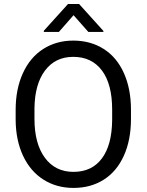

<svg xmlns="http://www.w3.org/2000/svg" viewBox="-20 -922 728 952"><path d="M629.4 -332.5Q629.4 -228 594.2 -150.1Q559.1 -72.3 494.6 -31.2Q430.2 9.8 344.2 9.8Q260.3 9.8 195.3 -31.5Q130.4 -72.8 94.5 -149.2Q58.6 -225.6 57.6 -326.2V-377.4Q57.6 -480 93.3 -558.6Q128.9 -637.2 194.1 -679Q259.3 -720.7 343.3 -720.7Q428.7 -720.7 493.9 -679.4Q559.1 -638.2 594.2 -559.8Q629.4 -481.4 629.4 -377.4ZM536.1 -378.4Q536.1 -504.9 485.4 -572.5Q434.6 -640.1 343.3 -640.1Q254.4 -640.1 203.4 -572.5Q152.3 -504.9 150.9 -384.8V-332.5Q150.9 -210 202.4 -139.9Q253.9 -69.8 344.2 -69.8Q435.1 -69.8 484.9 -136Q534.7 -202.1 536.1 -325.7ZM492.7 -768.6V-763.7H418L344.7 -846.7L272 -763.7H197.3V-769.5L317.4 -902.3H372.1Z"/></svg>

Font: RobotoInd
Style: Regular
Weight: 400
Designer: Google
Version: Version 2.001101; 2014